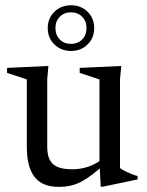

<svg xmlns="http://www.w3.org/2000/svg" viewBox="-20 -718 573 748"><path d="M164 -146.5Q164 -115 173.5 -95.8Q183 -76.5 204.5 -67.5Q226 -58.5 262 -58.5Q298 -58.5 331 -71.2Q364 -84 380 -102L395 -85.5Q365.5 -58 341.5 -39.5Q317.5 -21 296.2 -10Q275 1 254 5.5Q233 10 208.5 10Q144.5 10 114.5 -28.8Q84.5 -67.5 84.5 -146.5V-408.5L7.5 -434V-453.5L168.5 -461L164 -409ZM372.5 9.5 367.5 -82.5V-408.5L290.5 -434V-453.5L452.5 -461L447.5 -409V-63.5Q452 -59.5 460.2 -55Q468.5 -50.5 478.5 -46Q488.5 -41.5 498.2 -37.8Q508 -34 516 -32.5V-19L380 9.5ZM256.5 -697.5Q295.5 -697.5 321.2 -672.2Q347 -647 347 -608.5Q347 -570 321.2 -544.8Q295.5 -519.5 256.5 -519.5Q218 -519.5 192 -544.8Q166 -570 166 -608.5Q166 -647 192 -672.2Q218 -697.5 256.5 -697.5ZM256.5 -547Q283 -547 300 -564.2Q317 -581.5 317 -608.5Q317 -635.5 300 -652.8Q283 -670 256.5 -670Q230 -670 213 -652.8Q196 -635.5 196 -608.5Q196 -581.5 213 -564.2Q230 -547 256.5 -547Z"/></svg>

Font: Newsreader 36pt
Style: Regular
Weight: 400
Designer: Hugues Gentile
Foundry: Production Type
Version: Version 1.003